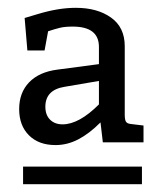

<svg xmlns="http://www.w3.org/2000/svg" viewBox="-20 -746 405 491"><path d="M347 -425V-382H243L237 -433Q208 -404 180 -389.5Q152 -375 122 -375Q79 -375 54 -400Q29 -425 29 -467Q29 -509 54.5 -535.5Q80 -562 127 -568L233 -582V-626Q233 -678 166 -678Q146 -678 133.5 -675Q121 -672 103 -666L94 -617H50L43 -700Q50 -702 76.5 -710Q103 -718 127 -722Q151 -726 174 -726Q229 -726 264 -701Q299 -676 299 -628V-453Q299 -440 302 -435Q305 -430 314 -429ZM140 -428Q182 -428 233 -479V-539L145 -524Q96 -516 96 -473Q96 -452 108 -440Q120 -428 140 -428ZM39 -320H343V-275H39Z"/></svg>

Font: Enriqueta
Style: Regular
Weight: 400
Designer: Viviana Monsalve, Gustavo Ibarra
Foundry: 72Puntos
Version: Version 2.000